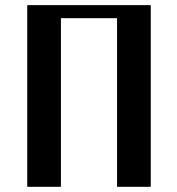

<svg xmlns="http://www.w3.org/2000/svg" viewBox="-20 -720 684 740"><path d="M85 0V-700.2H561V0H431.2V-649.9H214.8V0Z"/></svg>

Font: Pfennig
Style: Bold
Weight: 700
Version: Version 20120410 ; ttfautohint (v0.8)